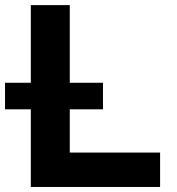

<svg xmlns="http://www.w3.org/2000/svg" viewBox="-20 -743 702 763"><path d="M389.2 -308.6V-414.1H257.3V-722.7H102.5V-414.1H0V-308.6H102.5V0H616.2V-136.7H257.3V-308.6Z"/></svg>

Font: Giphurs ExtraBold
Style: Regular
Weight: 800
Version: Version 1.000